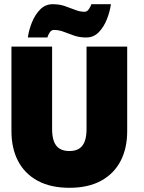

<svg xmlns="http://www.w3.org/2000/svg" viewBox="-20 -882 687 914"><path d="M392 -660H585.5V-257.5Q585.5 -176 554 -115.5Q522.5 -55 461.2 -21.5Q400 12 310.5 12Q221 12 159.2 -21.5Q97.5 -55 66 -115.5Q34.5 -176 34.5 -257.5V-660H228V-268Q228 -231.5 237 -208.2Q246 -185 264.2 -174Q282.5 -163 310.5 -163Q338 -163 356 -174Q374 -185 383 -208.2Q392 -231.5 392 -268ZM112.5 -703.5Q117 -737.5 131.5 -774.2Q146 -811 170.8 -836.5Q195.5 -862 231 -862Q263 -862 289 -853Q315 -844 337.8 -835Q360.5 -826 382.5 -826Q394.5 -826 403 -838.5Q411.5 -851 415 -862H508Q503.5 -828 489.2 -791.2Q475 -754.5 450.5 -729Q426 -703.5 390.5 -703.5Q358.5 -703.5 332.8 -712.5Q307 -721.5 283.8 -730.5Q260.5 -739.5 236.5 -739.5Q224.5 -739.5 216.5 -727.2Q208.5 -715 205.5 -703.5Z"/></svg>

Font: League Spartan Thin Black
Style: Regular
Weight: 900
Version: Version 2.002